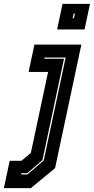

<svg xmlns="http://www.w3.org/2000/svg" viewBox="-111 -770 484 990"><path d="M183.5 -618 211.5 -750H353L325 -618ZM263.5 -676H270L275.5 -700H269ZM-91 200 -61 59H-0.5L48 18.5L137 -399H36.5L66.5 -540H308.5L173 97L48 200ZM-2 129.5H30.5L114.5 57.5L227.5 -473.5H118.5L117 -467H219L108 55.5L29.5 123H-0.5Z"/></svg>

Font: Tourney Condensed ExtraBold
Style: Italic
Weight: 800
Width: 3
Italic angle: -12°
Designer: Tyler Finck
Foundry: Etcetera Type Co
Version: Version 1.010; ttfautohint (v1.8.3)